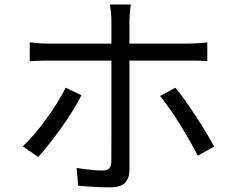

<svg xmlns="http://www.w3.org/2000/svg" viewBox="-20 -804 1040 854"><path d="M561.9 -784.2Q560.9 -777.2 559.4 -764.3Q558 -751.5 556.9 -737.6Q555.8 -723.7 555.8 -712.8Q555.8 -686.7 555.8 -652.4Q555.8 -618.1 555.8 -585.1Q555.8 -552.1 555.8 -527.4Q555.8 -507.4 555.8 -469.3Q555.8 -431.3 555.8 -383.5Q555.8 -335.8 555.8 -285.1Q555.8 -234.4 555.8 -187.5Q555.8 -140.6 555.8 -104.4Q555.8 -68.2 555.8 -50Q555.8 -10.8 535.8 9.3Q515.9 29.4 470.1 29.4Q449.2 29.4 423.7 28.4Q398.1 27.4 373.3 25.7Q348.5 24 327.8 22.2L320.7 -57.3Q353.9 -51.3 385.3 -48.4Q416.6 -45.6 436.4 -45.6Q456.6 -45.6 465.7 -55Q474.7 -64.3 475.1 -83.9Q475.1 -97.6 475.3 -131.9Q475.5 -166.3 475.5 -212.1Q475.5 -257.9 475.5 -308.1Q475.5 -358.3 475.5 -403.8Q475.5 -449.3 475.5 -482.3Q475.5 -515.4 475.5 -527.4Q475.5 -544.8 475.5 -578.8Q475.5 -612.9 475.5 -650.1Q475.5 -687.3 475.5 -713.2Q475.5 -729.3 473.1 -751.3Q470.7 -773.2 468.3 -784.2ZM112.3 -615.7Q133.5 -613.4 153.5 -611.8Q173.4 -610.2 197 -610.2Q209.4 -610.2 246.4 -610.2Q283.3 -610.2 335.7 -610.2Q388.1 -610.2 448.3 -610.2Q508.4 -610.2 568.7 -610.2Q629.1 -610.2 681.5 -610.2Q733.9 -610.2 770.7 -610.2Q807.5 -610.2 820.2 -610.2Q837.7 -610.2 860.6 -611.6Q883.4 -613 902 -615.4V-532.4Q882.5 -533.8 861 -534.2Q839.5 -534.5 821.2 -534.5Q808.5 -534.5 771.9 -534.5Q735.3 -534.5 682.9 -534.5Q630.5 -534.5 570.3 -534.5Q510.2 -534.5 450.1 -534.5Q389.9 -534.5 337.3 -534.5Q284.7 -534.5 247.7 -534.5Q210.8 -534.5 197.7 -534.5Q175 -534.5 153.8 -533.9Q132.5 -533.2 112.3 -531.2ZM342.3 -380.2Q326.1 -348.1 302.6 -310.1Q279 -272.1 251.5 -233.8Q224 -195.6 197.6 -162.4Q171.1 -129.2 149.9 -106L81.1 -152.9Q106.1 -175.7 133.4 -207.9Q160.6 -240.1 186.8 -276.2Q213 -312.4 235.1 -348Q257.2 -383.6 272 -414.1ZM760 -413.7Q780.2 -389.7 803.8 -356.5Q827.5 -323.3 851.8 -286.1Q876.1 -248.9 897.1 -214Q918.1 -179.1 933.1 -152.1L859.4 -111.3Q844.8 -141 824.3 -177Q803.8 -213 780.8 -250Q757.8 -287 734.6 -320.2Q711.5 -353.4 692.1 -377Z"/></svg>

Font: Noto Sans SC Thin
Style: Regular
Weight: 100
Designer: Ryoko NISHIZUKA 西塚涼子 (kana, bopomofo & ideographs); Paul D. Hunt (Latin, Greek & Cyrillic); Sandoll Communications 산돌커뮤니
Foundry: Adobe
Version: Version 2.004-H2;hotconv 1.0.118;makeotfexe 2.5.65603